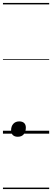

<svg xmlns="http://www.w3.org/2000/svg" viewBox="-20 -905 353 1300"><path d="M100 21Q79 21 67 9.5Q55 -2 55 -21Q55 -50 70 -66.5Q85 -83 110 -83Q132 -83 143.5 -72Q155 -61 155 -41Q155 -13 141 4Q127 21 100 21ZM0 365H313V375H0ZM0 -20H313V0H0ZM0 -505H313V-500H0ZM0 -885H313V-875H0Z"/></svg>

Font: Playwrite AT Guides
Style: Italic
Weight: 400
Italic angle: -13.0072°
Designer: Veronika Burian, José Scaglione
Foundry: TypeTogether
Version: Version 1.002